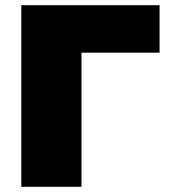

<svg xmlns="http://www.w3.org/2000/svg" viewBox="-20 -720 651 740"><path d="M294 0H62V-700H595V-517H294Z"/></svg>

Font: Montserrat-Alt1 Black
Style: Regular
Weight: 900
Designer: Differentunic
Foundry: Differentunic
Version: Version 7.222